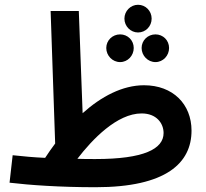

<svg xmlns="http://www.w3.org/2000/svg" viewBox="-20 -771 863 804"><path d="M558 -635C590 -635 615 -661 615 -693C615 -725 590 -751 558 -751C527 -751 501 -725 501 -693C501 -661 527 -635 558 -635ZM380 13C677 13 782 -89 782 -224C782 -335 704 -414 583 -414C493 -414 404 -367 326 -297L310 -725H192L211 -170C196 -150 182 -130 169 -110C123 -112 79 -116 33 -121L20 -6C104 4 231 13 380 13ZM483 -511C515 -511 540 -538 540 -570C540 -602 515 -627 483 -627C451 -627 425 -602 425 -570C425 -538 451 -511 483 -511ZM631 -511C663 -511 688 -538 688 -570C688 -602 663 -627 631 -627C599 -627 573 -602 573 -570C573 -538 599 -511 631 -511ZM573 -296C636 -296 665 -254 665 -214C665 -147 582 -105 380 -105C353 -105 328 -105 304 -106C366 -187 470 -296 573 -296Z"/></svg>

Font: Noto Sans Arabic UI SmBd
Style: Regular
Weight: 600
Designer: Monotype Design Team, Nadine Chahine and Nizar Qandah
Foundry: Monotype Imaging Inc.
Version: Version 2.010